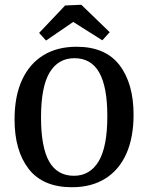

<svg xmlns="http://www.w3.org/2000/svg" viewBox="-20 -776 622 805"><path d="M282 9Q160 9 100.5 -67.5Q41 -144 41 -275Q41 -373 72.5 -441Q104 -509 162 -544.5Q220 -580 301 -580Q422 -580 481 -503Q540 -426 540 -295Q540 -199 509.5 -131Q479 -63 421 -27Q363 9 282 9ZM292 -532Q224 -532 188 -472Q152 -412 152 -284Q152 -159 186 -99Q220 -39 290 -39Q357 -39 393.5 -99.5Q430 -160 430 -289Q430 -412 396 -472Q362 -532 292 -532ZM144 -638 253 -753 321 -756 440 -641 409 -607 287 -684 173 -606Z"/></svg>

Font: Rasa Medium
Style: Regular
Weight: 500
Designer: Anna Giedrys (Yrsa+Rasa design), David Brezina (Yrsa art-direction, Rasa art-direction, design)
Foundry: Rosetta Type Foundry
Version: Version 2.004